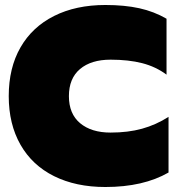

<svg xmlns="http://www.w3.org/2000/svg" viewBox="-20 -734 710 769"><path d="M15 -349Q15 -462 62 -544Q109 -626 196.5 -670Q284 -714 402 -714Q479 -714 538 -701Q597 -688 647 -659V-435Q604 -467 549.5 -481Q495 -495 423 -495Q345 -495 300.5 -457.5Q256 -420 256 -349Q256 -278 301 -240.5Q346 -203 423 -203Q493 -203 549 -218.5Q605 -234 655 -266V-43Q554 15 402 15Q284 15 196.5 -28.5Q109 -72 62 -154.5Q15 -237 15 -349Z"/></svg>

Font: Prompt Black
Style: Regular
Weight: 900
Designer: Katatrad Team
Foundry: CadsonDemak
Version: Version 1.000